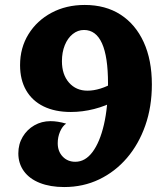

<svg xmlns="http://www.w3.org/2000/svg" viewBox="-20 -730 675 775"><path d="M447 -324Q407 -302 360 -290Q313 -278 266 -278Q202 -278 156 -300.5Q110 -323 85.5 -365.5Q61 -408 61 -467Q61 -537 95 -592Q129 -647 188 -678.5Q247 -710 322 -710Q406 -710 466.5 -671Q527 -632 560 -560Q593 -488 593 -389Q593 -299 566.5 -223.5Q540 -148 492.5 -92.5Q445 -37 380.5 -6Q316 25 239 25Q183 25 141 8.5Q99 -8 76.5 -39Q54 -70 54 -111Q54 -148 71.5 -177.5Q89 -207 118.5 -224Q148 -241 184 -241Q213 -241 247 -231Q232 -221 222.5 -199Q213 -177 213 -152Q213 -119 233 -98Q253 -77 284 -77Q324 -77 353.5 -116.5Q383 -156 399.5 -227Q416 -298 416 -393Q416 -609 319 -609Q294 -609 273.5 -592.5Q253 -576 241.5 -547.5Q230 -519 230 -483Q230 -429 258.5 -396.5Q287 -364 333 -364Q358 -364 385.5 -372.5Q413 -381 444 -399Z"/></svg>

Font: Merienda Black
Style: Regular
Weight: 900
Designer: Eduardo Rodriguez Tunni
Foundry: Eduardo Rodriguez Tunni
Version: Version 2.001